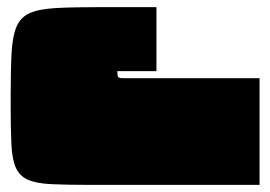

<svg xmlns="http://www.w3.org/2000/svg" viewBox="-20 -520 760 540"><path d="M710 0H235Q168 0 125 -2Q82 -4 58.5 -14.5Q35 -25 24.5 -48.5Q14 -72 12 -115Q10 -158 10 -225V-245Q10 -322 12.5 -370Q15 -418 26.5 -445Q38 -472 64.5 -483.5Q91 -495 139.5 -497.5Q188 -500 265 -500H420V-320H310Q310 -306 312.5 -303Q315 -300 330 -300H710Z"/></svg>

Font: Badeen Display
Style: Regular
Weight: 400
Version: Version 1.000; ttfautohint (v1.8.4.7-5d5b)